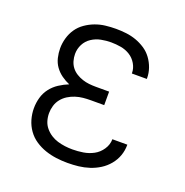

<svg xmlns="http://www.w3.org/2000/svg" viewBox="-104 -633 708 735"><g transform="rotate(20 250.0 -265.0)"><path d="M247 8Q224 8 201 5Q178 2 156 -5.5Q134 -13 114.5 -26Q95 -39 81.5 -58Q68 -77 61.5 -99.5Q55 -122 55 -145Q55 -167 61 -188.5Q67 -210 80.5 -227.5Q94 -245 112.5 -257Q131 -269 151 -277Q134 -284 118 -295.5Q102 -307 91 -322.5Q80 -338 75.5 -357Q71 -376 71 -395Q71 -416 77 -437Q83 -458 95 -475.5Q107 -493 125 -505.5Q143 -518 163 -525.5Q183 -533 204.5 -535.5Q226 -538 247 -538Q268 -538 289 -535.5Q310 -533 329.5 -526Q349 -519 366.5 -507.5Q384 -496 396.5 -479Q409 -462 416 -442Q423 -422 423 -401Q423 -400 423 -399Q423 -398 423 -398H362Q362 -398 362 -398.5Q362 -399 362 -400Q362 -419 351.5 -437Q341 -455 324 -465.5Q307 -476 287 -479.5Q267 -483 247 -483Q227 -483 206.5 -479Q186 -475 168.5 -463.5Q151 -452 141.5 -433.5Q132 -415 132 -394Q132 -380 136 -366Q140 -352 148.5 -341Q157 -330 169 -322.5Q181 -315 194.5 -310.5Q208 -306 222 -304.5Q236 -303 250 -303H304V-248H250Q234 -248 218.5 -246.5Q203 -245 187.5 -240Q172 -235 158.5 -226.5Q145 -218 135 -205.5Q125 -193 120.5 -177.5Q116 -162 116 -147Q116 -131 120.5 -116Q125 -101 135 -89Q145 -77 158 -68.5Q171 -60 186 -55.5Q201 -51 216.5 -49Q232 -47 247 -47Q269 -47 291 -50.5Q313 -54 332.5 -64.5Q352 -75 365 -94.5Q378 -114 378 -136Q378 -136 378 -136Q378 -136 378 -136H439Q439 -136 439 -135.5Q439 -135 439 -135Q439 -112 431.5 -91Q424 -70 409.5 -52.5Q395 -35 376 -23Q357 -11 335.5 -4Q314 3 292 5.5Q270 8 247 8Z"/></g></svg>

Font: Iosevka Slab Light
Style: Regular
Weight: 300
Monospace: yes
Designer: Belleve Invis
Foundry: Belleve Invis
Version: Version 11.1.0; ttfautohint (v1.8.3)